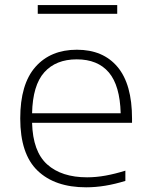

<svg xmlns="http://www.w3.org/2000/svg" viewBox="-20 -750 606 778"><path d="M329 9Q202.5 9 132.2 -58.5Q62 -126 62 -270Q62 -409 123.5 -478.8Q185 -548.5 291.5 -548.5Q398 -548.5 456.5 -478.5Q515 -408.5 515 -269.5V-252.5H110Q113 -136 171.2 -83.8Q229.5 -31.5 333 -31.5Q369.5 -31.5 408 -38.5Q446.5 -45.5 488 -58.5V-17Q404.5 9 329 9ZM291 -509.5Q206.5 -509.5 159.5 -457Q112.5 -404.5 110 -291H469Q466 -403.5 421 -456.5Q376 -509.5 291 -509.5ZM133 -694V-729.5H455V-694Z"/></svg>

Font: Encode Sans Expanded Expanded ExtraLight
Style: Regular
Weight: 200
Width: 7
Designer: Multiple Designers
Foundry: Impallari Type
Version: Version 3.000; ttfautohint (v1.8.3) -l 8 -r 50 -G 200 -x 14 